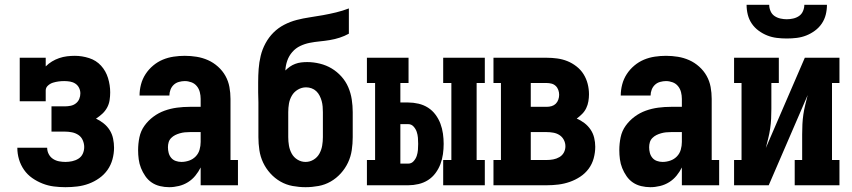

<svg xmlns="http://www.w3.org/2000/svg" viewBox="-20 -770 3540 798"><path d="M252 8Q228 8 204 5Q180 2 157 -7Q134 -16 114 -30Q94 -44 80 -64Q66 -84 59 -107.5Q52 -131 52 -156H176Q176 -142 182.5 -129.5Q189 -117 200.5 -109.5Q212 -102 225.5 -99.5Q239 -97 252 -97Q266 -97 280 -100Q294 -103 306 -110.5Q318 -118 324 -131Q330 -144 330 -159Q330 -159 330 -159Q330 -159 330 -159Q330 -159 330 -159Q330 -159 330 -159Q330 -173 324 -187Q318 -201 306 -209Q294 -217 279.5 -220Q265 -223 250 -223H194V-328H250Q262 -328 274 -330.5Q286 -333 295.5 -340.5Q305 -348 309.5 -359Q314 -370 314 -382Q314 -394 308.5 -405Q303 -416 293 -422.5Q283 -429 271 -431Q259 -433 247 -433Q235 -433 223.5 -431.5Q212 -430 200.5 -426.5Q189 -423 179.5 -414.5Q170 -406 170 -394V-349H62V-530H170V-494Q182 -506 196 -514.5Q210 -523 226 -528.5Q242 -534 258.5 -536Q275 -538 291 -538Q321 -538 350.5 -528.5Q380 -519 400 -497Q420 -475 429 -445.5Q438 -416 438 -386Q438 -370 435.5 -353.5Q433 -337 425 -322.5Q417 -308 405 -297Q393 -286 379 -277Q396 -269 411 -257Q426 -245 436 -229Q446 -213 450 -194Q454 -175 454 -156Q454 -132 447.5 -108Q441 -84 427 -64Q413 -44 392.5 -29.5Q372 -15 349 -6.5Q326 2 301.5 5Q277 8 252 8Z M683 8Q664 8 645 3.5Q626 -1 610.5 -11.5Q595 -22 584 -38Q573 -54 566 -71.5Q559 -89 556.5 -108Q554 -127 554 -146Q554 -173 559.5 -199.5Q565 -226 580.5 -247.5Q596 -269 617.5 -285Q639 -301 664 -310Q689 -319 715.5 -322.5Q742 -326 769 -326H814V-359Q814 -373 810.5 -387Q807 -401 798 -412Q789 -423 775.5 -428Q762 -433 748 -433Q736 -433 723.5 -429.5Q711 -426 702 -417.5Q693 -409 688.5 -397Q684 -385 684 -373H560Q560 -396 566 -419Q572 -442 585 -462Q598 -482 616.5 -497.5Q635 -513 656.5 -522Q678 -531 701.5 -534.5Q725 -538 748 -538Q773 -538 797.5 -534Q822 -530 844.5 -520Q867 -510 886 -493Q905 -476 917 -454.5Q929 -433 933.5 -408.5Q938 -384 938 -359V-105H969V0H814V-74Q805 -56 792 -40Q779 -24 761.5 -13Q744 -2 723.5 3Q703 8 683 8ZM734 -97Q750 -97 766 -102.5Q782 -108 793.5 -120Q805 -132 809.5 -148Q814 -164 814 -180V-221H769Q758 -221 748 -220Q738 -219 727.5 -216Q717 -213 708 -208.5Q699 -204 691.5 -196.5Q684 -189 681 -179Q678 -169 678 -158Q678 -146 681 -134.5Q684 -123 691.5 -114Q699 -105 710.5 -101Q722 -97 734 -97Z M1250 8Q1223 8 1196 3Q1169 -2 1145.5 -15.5Q1122 -29 1103.5 -49.5Q1085 -70 1073.5 -94.5Q1062 -119 1058 -146Q1054 -173 1054 -200V-304Q1054 -324 1054 -344.5Q1054 -365 1053 -386V-388Q1053 -398 1053 -408Q1053 -418 1053 -428Q1053 -456 1055 -483.5Q1057 -511 1063.5 -538Q1070 -565 1083.5 -590Q1097 -615 1116.5 -634.5Q1136 -654 1161 -667Q1186 -680 1213 -687Q1240 -694 1267.5 -698Q1295 -702 1322.5 -707Q1350 -712 1377 -718.5Q1404 -725 1430 -735V-630Q1412 -620 1392 -613.5Q1372 -607 1351 -603.5Q1330 -600 1309 -598Q1288 -596 1267.5 -592Q1247 -588 1228 -579Q1209 -570 1195 -554Q1181 -538 1174 -518Q1167 -498 1166 -477Q1175 -486 1185 -493Q1195 -500 1207 -504.5Q1219 -509 1231.5 -510.5Q1244 -512 1257 -512Q1283 -512 1309.5 -505.5Q1336 -499 1358.5 -485.5Q1381 -472 1399 -452Q1417 -432 1427.5 -407.5Q1438 -383 1442 -356.5Q1446 -330 1446 -304V-200Q1446 -173 1442 -146Q1438 -119 1426.5 -94.5Q1415 -70 1396.5 -49.5Q1378 -29 1354.5 -15.5Q1331 -2 1304 3Q1277 8 1250 8ZM1250 -97Q1268 -97 1283.5 -106.5Q1299 -116 1307.5 -131.5Q1316 -147 1319 -164.5Q1322 -182 1322 -200V-304Q1322 -315 1321 -327Q1320 -339 1317 -350Q1314 -361 1308.5 -372Q1303 -383 1294.5 -391Q1286 -399 1275 -403Q1264 -407 1252 -407Q1234 -407 1218 -397.5Q1202 -388 1193 -372.5Q1184 -357 1181 -339.5Q1178 -322 1178 -304V-200Q1178 -182 1181 -164.5Q1184 -147 1192.5 -131.5Q1201 -116 1216.5 -106.5Q1232 -97 1250 -97Z M1822 0V-105H1856V-425H1822V-530H1995V-425H1961V-105H1995V0ZM1505 0V-105H1539V-425H1505V-530H1678V-425H1644V-344H1677Q1698 -344 1719.5 -339Q1741 -334 1759 -322.5Q1777 -311 1790 -293.5Q1803 -276 1810.5 -256Q1818 -236 1821 -214.5Q1824 -193 1824 -172Q1824 -151 1821 -129.5Q1818 -108 1810.5 -88Q1803 -68 1790 -50.5Q1777 -33 1759 -21.5Q1741 -10 1719.5 -5Q1698 0 1677 0ZM1644 -90H1677Q1690 -90 1699 -100Q1708 -110 1712 -122Q1716 -134 1717 -146.5Q1718 -159 1718 -172Q1718 -185 1717 -197.5Q1716 -210 1712 -222Q1708 -234 1699 -244Q1690 -254 1677 -254H1644Z M2031 0V-105H2062V-425H2031V-530H2252Q2274 -530 2296 -527Q2318 -524 2338 -516Q2358 -508 2376 -494Q2394 -480 2405.5 -461.5Q2417 -443 2422.5 -421.5Q2428 -400 2428 -378Q2428 -364 2425.5 -349Q2423 -334 2416.5 -320.5Q2410 -307 2399.5 -296.5Q2389 -286 2377 -277Q2394 -270 2409 -258.5Q2424 -247 2434.5 -231.5Q2445 -216 2449.5 -197.5Q2454 -179 2454 -160Q2454 -136 2447.5 -112Q2441 -88 2426.5 -68.5Q2412 -49 2391.5 -35.5Q2371 -22 2348 -14Q2325 -6 2301 -3Q2277 0 2252 0ZM2186 -326H2252Q2263 -326 2273 -329Q2283 -332 2290 -339Q2297 -346 2300.5 -356Q2304 -366 2304 -376Q2304 -386 2300.5 -396Q2297 -406 2289.5 -413Q2282 -420 2272 -422.5Q2262 -425 2252 -425H2186ZM2186 -105H2252Q2266 -105 2279.5 -107.5Q2293 -110 2305 -117Q2317 -124 2323.5 -136Q2330 -148 2330 -162Q2330 -176 2323.5 -188.5Q2317 -201 2305.5 -208.5Q2294 -216 2280 -218.5Q2266 -221 2252 -221H2186Z M2683 8Q2664 8 2645 3.5Q2626 -1 2610.5 -11.5Q2595 -22 2584 -38Q2573 -54 2566 -71.5Q2559 -89 2556.5 -108Q2554 -127 2554 -146Q2554 -173 2559.5 -199.5Q2565 -226 2580.5 -247.5Q2596 -269 2617.5 -285Q2639 -301 2664 -310Q2689 -319 2715.5 -322.5Q2742 -326 2769 -326H2814V-359Q2814 -373 2810.5 -387Q2807 -401 2798 -412Q2789 -423 2775.5 -428Q2762 -433 2748 -433Q2736 -433 2723.5 -429.5Q2711 -426 2702 -417.5Q2693 -409 2688.5 -397Q2684 -385 2684 -373H2560Q2560 -396 2566 -419Q2572 -442 2585 -462Q2598 -482 2616.5 -497.5Q2635 -513 2656.5 -522Q2678 -531 2701.5 -534.5Q2725 -538 2748 -538Q2773 -538 2797.5 -534Q2822 -530 2844.5 -520Q2867 -510 2886 -493Q2905 -476 2917 -454.5Q2929 -433 2933.5 -408.5Q2938 -384 2938 -359V-105H2969V0H2814V-74Q2805 -56 2792 -40Q2779 -24 2761.5 -13Q2744 -2 2723.5 3Q2703 8 2683 8ZM2734 -97Q2750 -97 2766 -102.5Q2782 -108 2793.5 -120Q2805 -132 2809.5 -148Q2814 -164 2814 -180V-221H2769Q2758 -221 2748 -220Q2738 -219 2727.5 -216Q2717 -213 2708 -208.5Q2699 -204 2691.5 -196.5Q2684 -189 2681 -179Q2678 -169 2678 -158Q2678 -146 2681 -134.5Q2684 -123 2691.5 -114Q2699 -105 2710.5 -101Q2722 -97 2734 -97Z M3031 0V-105H3062V-425H3031V-530H3217V-425H3186V-318Q3186 -297 3185 -276.5Q3184 -256 3181 -235.5Q3178 -215 3173 -195Q3168 -175 3163 -155L3325 -530H3469V-425H3438V-105H3469V0H3283V-105H3314V-212Q3314 -233 3315 -253.5Q3316 -274 3319 -294.5Q3322 -315 3327 -335Q3332 -355 3337 -375L3175 0ZM3250 -610Q3229 -610 3208.5 -612.5Q3188 -615 3169 -622.5Q3150 -630 3133 -642.5Q3116 -655 3104.5 -672Q3093 -689 3088 -709Q3083 -729 3083 -750H3177Q3177 -737 3182.5 -724Q3188 -711 3199 -703.5Q3210 -696 3223.5 -693Q3237 -690 3250 -690Q3263 -690 3276.5 -693Q3290 -696 3301 -703.5Q3312 -711 3317.5 -724Q3323 -737 3323 -750H3417Q3417 -729 3412 -709Q3407 -689 3395.5 -672Q3384 -655 3367 -642.5Q3350 -630 3331 -622.5Q3312 -615 3291.5 -612.5Q3271 -610 3250 -610Z"/></svg>

Font: Iosevka Slab Extrabold
Style: Regular
Weight: 800
Monospace: yes
Designer: Belleve Invis
Foundry: Belleve Invis
Version: Version 11.1.1; ttfautohint (v1.8.3)